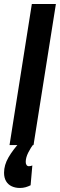

<svg xmlns="http://www.w3.org/2000/svg" viewBox="-63 -720 297 953"><path d="M-15.7 0 95 -700H214.4L103.4 0ZM35.7 -14 105.5 -7Q89.5 12.6 77.1 37.6Q64.7 62.6 64.7 83.8Q64.7 93.2 68.8 99.1Q72.9 105 80.5 105Q85.5 105 90.3 103.7Q95.1 102.4 97.5 101.2L88.9 199.6Q76.9 205.6 64 209.3Q51.1 213 35.9 213Q13.3 213 -4.7 204.7Q-22.7 196.4 -32.8 179.4Q-42.9 162.4 -42.9 137.4Q-42.9 99.2 -20.9 61.3Q1.1 23.4 35.7 -14Z"/></svg>

Font: Georama ExtraCondensed Thin
Style: Italic
Weight: 100
Width: 2
Italic angle: -9°
Designer: Jean-Baptiste Levee
Foundry: Production Type
Version: Version 1.001